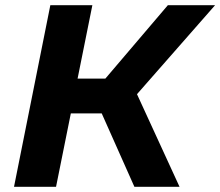

<svg xmlns="http://www.w3.org/2000/svg" viewBox="-20 -720 849 740"><path d="M508 -357 672 0H498L372 -283H253L196 0H34L174 -700H336L279 -417H386L627 -700H809Z"/></svg>

Font: Montserrat Alternates
Style: Bold Italic
Weight: 700
Italic angle: -11.3°
Designer: Julieta Ulanovsky
Foundry: Julieta Ulanovsky
Version: Version 7.200